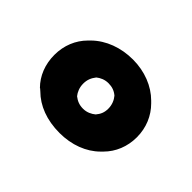

<svg xmlns="http://www.w3.org/2000/svg" viewBox="-82 -1004 665 665"><g transform="rotate(45 250.0 -672.0)"><path d="M189 -671C189 -690 195 -704 206 -718C217 -727 232 -734 250 -734C268 -734 282 -729 295 -718C305 -706 312 -690 312 -671C312 -652 306 -639 295 -626C284 -617 269 -609 250 -609C231 -609 218 -615 205 -625C196 -636 189 -652 189 -671ZM103 -547C138 -512 189 -492 252 -492C311 -492 363 -512 398 -547L405 -554C435 -584 452 -625 452 -671C452 -718 434 -759 404 -789L397 -796C362 -831 310 -852 252 -852C193 -852 140 -832 103 -796L95 -788C65 -758 48 -717 48 -671C48 -625 64 -584 94 -554H95Z"/></g></svg>

Font: Hussar Woodtype
Style: Ultra
Weight: 900
Foundry: Cannot Into Space Fonts
Version: Version 1.07